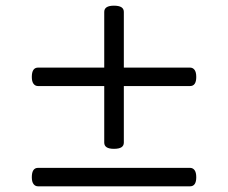

<svg xmlns="http://www.w3.org/2000/svg" viewBox="-20 -746 803 676"><path d="M381 -222Q364 -222 355.5 -227.5Q347 -233 347 -244V-704Q347 -715 355.5 -720.5Q364 -726 381 -726Q399 -726 407.5 -720.5Q416 -715 416 -704V-244Q416 -233 407.5 -227.5Q399 -222 381 -222ZM114 -90Q104 -90 98 -98Q92 -106 92 -122Q92 -155 114 -155H649Q659 -155 665 -147Q671 -139 671 -122Q671 -90 649 -90ZM114 -443Q104 -443 98 -451Q92 -459 92 -475Q92 -508 114 -508H649Q659 -508 665 -500Q671 -492 671 -475Q671 -443 649 -443Z"/></svg>

Font: Playwrite BR Light
Style: Regular
Weight: 300
Version: Version 1.003